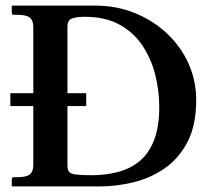

<svg xmlns="http://www.w3.org/2000/svg" viewBox="-20 -666 747 686"><path d="M24 0 22 -2V-24Q22 -33 30 -33H44Q74 -33 86.5 -43Q99 -53 99 -77V-287H17V-333H99V-569Q99 -593 86.5 -603Q74 -613 44 -613H30Q22 -613 22 -621V-644L24 -646H320Q396 -646 461.5 -619.5Q527 -593 576.5 -546.5Q626 -500 653.5 -439Q681 -378 681 -309Q681 -217 649 -157Q617 -97 565.5 -62.5Q514 -28 454 -14Q394 0 338 0ZM221 -75Q221 -60 226.5 -52.5Q232 -45 250.5 -42.5Q269 -40 308 -40Q356 -40 399.5 -51Q443 -62 476.5 -88.5Q510 -115 529.5 -163Q549 -211 549 -284Q549 -341 535 -397.5Q521 -454 490 -501.5Q459 -549 408 -577.5Q357 -606 283 -606Q256 -606 238.5 -600.5Q221 -595 221 -571V-333H288V-287H221Z"/></svg>

Font: Libertinus Serif SemiBold
Style: Regular
Weight: 600
Designer: Philipp H. Poll, Khaled Hosny
Foundry: Caleb Maclennan
Version: Version 7.051;RELEASE